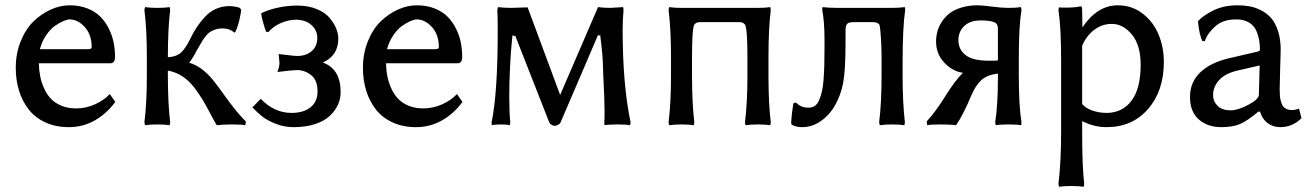

<svg xmlns="http://www.w3.org/2000/svg" viewBox="-20 -467 4987 731"><path d="M131.8 -279.8H314.9Q329.1 -279.8 329.1 -287.1Q329.1 -335.4 302.5 -364.3Q275.9 -393.1 245.1 -393.1Q235.8 -393.1 220.9 -386.7Q206.1 -380.4 188.7 -368.2Q171.4 -356 155.5 -332.5Q139.6 -309.1 131.8 -279.8ZM397.9 -108.9 418.9 -79.1Q386.7 -34.7 341.3 -8.8Q295.9 17.1 242.2 17.1Q192.4 17.1 153.3 -0.7Q114.3 -18.6 89.8 -49.6Q65.4 -80.6 52.7 -121.1Q40 -161.6 40 -209Q40 -263.2 58.6 -309.3Q77.1 -355.5 106.9 -384.8Q136.7 -414.1 172.9 -430.4Q209 -446.8 245.1 -446.8Q283.2 -446.8 313.5 -434.6Q343.8 -422.4 363 -402.6Q382.3 -382.8 395 -356.7Q407.7 -330.6 412.8 -304.2Q418 -277.8 418 -250Q418 -226.1 399.9 -226.1H127.9Q128.4 -199.7 133.1 -176.3Q137.7 -152.8 148.2 -129.9Q158.7 -106.9 174.3 -90.6Q189.9 -74.2 214.6 -64.2Q239.3 -54.2 270 -54.2Q307.6 -54.2 342.3 -70.1Q377 -85.9 397.9 -108.9Z M539.1 -180.2V-250Q539.1 -355.5 529.8 -429.2L532.2 -439.9Q550.8 -437 579.1 -437Q607.4 -437 626 -439.9L627.9 -429.2Q619.1 -356 619.1 -250V-249Q652.3 -251 669.7 -267.3Q687 -283.7 703.1 -316.9Q715.8 -342.8 728.8 -362.8Q741.7 -382.8 760 -402.6Q778.3 -422.4 802 -433.1Q825.7 -443.8 853 -443.8Q870.1 -443.8 891.1 -438L897.9 -431.2Q897.9 -418.5 891.6 -391.8Q885.3 -365.2 876 -345.2L872.1 -342.8Q854.5 -358.9 826.2 -358.9Q812 -358.9 800 -354.7Q788.1 -350.6 780.3 -345.7Q772.5 -340.8 764.2 -330.6Q755.9 -320.3 752 -314Q748 -307.6 740.7 -294.9Q733.4 -282.2 731 -277.8V-278.8Q715.3 -247.1 700.2 -228Q725.1 -221.2 748.3 -203.9Q771.5 -186.5 791.3 -161.9Q811 -137.2 829.1 -111.6Q847.2 -85.9 870.6 -55.9Q894 -25.9 916 -4.9L914.1 9.8Q900.9 6.8 861.8 6.8Q826.2 6.8 805.2 9.8Q796.4 -4.4 780.5 -34.9Q764.6 -65.4 751.2 -87.6Q737.8 -109.9 718.5 -135Q699.2 -160.2 674.1 -176.5Q648.9 -192.9 619.1 -198.2V-180.2Q619.1 -74.2 627.9 -1L626 9.8Q607.4 6.8 579.1 6.8Q550.8 6.8 532.2 9.8L529.8 -1Q539.1 -74.7 539.1 -180.2Z M1108.9 -392.1Q1079.1 -392.1 1050 -379.6Q1021 -367.2 1002 -345.2L992.7 -346.2Q978 -389.6 974.1 -416Q1000 -429.7 1037.4 -437.7Q1074.7 -445.8 1111.8 -445.8Q1153.8 -445.8 1186 -432.4Q1218.3 -418.9 1235.1 -398.7Q1252 -378.4 1260 -358.4Q1268.1 -338.4 1268.1 -320.8Q1268.1 -254.9 1209 -229Q1276.9 -204.6 1276.9 -116.2Q1276.9 -90.8 1266.4 -67.9Q1255.9 -44.9 1235.1 -25.4Q1214.4 -5.9 1179 5.6Q1143.6 17.1 1097.7 17.1Q1062 17.1 1029.5 4.2Q997.1 -8.8 979.2 -22.9Q961.4 -37.1 940.9 -58.1L972.7 -90.8Q1024.4 -37.1 1089.8 -37.1Q1135.7 -37.1 1162.4 -58.6Q1189 -80.1 1189 -119.1Q1189 -161.6 1164.8 -180.9Q1140.6 -200.2 1110.8 -200.2Q1094.7 -200.2 1036.1 -192.9Q1043.9 -212.9 1043.9 -226.1Q1043.9 -233.4 1042.5 -244.1Q1041 -254.9 1041 -261.2Q1045.9 -261.2 1073 -257.6Q1100.1 -253.9 1111.8 -253.9Q1145 -253.9 1166.5 -272.2Q1188 -290.5 1188 -323.2Q1188 -346.7 1174.1 -363Q1160.2 -379.4 1143.3 -385.5Q1126.5 -391.6 1108.9 -392.1Z M1453.6 -279.8H1636.7Q1650.9 -279.8 1650.9 -287.1Q1650.9 -335.4 1624.3 -364.3Q1597.7 -393.1 1566.9 -393.1Q1557.6 -393.1 1542.7 -386.7Q1527.8 -380.4 1510.5 -368.2Q1493.2 -356 1477.3 -332.5Q1461.4 -309.1 1453.6 -279.8ZM1719.7 -108.9 1740.7 -79.1Q1708.5 -34.7 1663.1 -8.8Q1617.7 17.1 1564 17.1Q1514.2 17.1 1475.1 -0.7Q1436 -18.6 1411.6 -49.6Q1387.2 -80.6 1374.5 -121.1Q1361.8 -161.6 1361.8 -209Q1361.8 -263.2 1380.4 -309.3Q1398.9 -355.5 1428.7 -384.8Q1458.5 -414.1 1494.6 -430.4Q1530.8 -446.8 1566.9 -446.8Q1605 -446.8 1635.3 -434.6Q1665.5 -422.4 1684.8 -402.6Q1704.1 -382.8 1716.8 -356.7Q1729.5 -330.6 1734.6 -304.2Q1739.7 -277.8 1739.7 -250Q1739.7 -226.1 1721.7 -226.1H1449.7Q1450.2 -199.7 1454.8 -176.3Q1459.5 -152.8 1470 -129.9Q1480.5 -106.9 1496.1 -90.6Q1511.7 -74.2 1536.4 -64.2Q1561 -54.2 1591.8 -54.2Q1629.4 -54.2 1664.1 -70.1Q1698.7 -85.9 1719.7 -108.9Z M1921.9 -213.9Q1918.9 -150.9 1918.9 -97.2Q1918.9 -38.1 1922.9 -1L1920.9 9.8Q1910.6 6.8 1886.7 6.8Q1877 6.8 1868.4 7.6Q1859.9 8.3 1856 8.8L1852.5 9.8L1851.6 -1Q1875 -112.3 1875 -350.1Q1875 -394.5 1873.5 -430.2L1876 -439.9Q1899.9 -437 1925.8 -437L1988.8 -439L2112.8 -105V-106Q2136.2 -160.6 2184.8 -272.7Q2233.4 -384.8 2256.8 -439.9Q2278.8 -437 2303.7 -437L2352.5 -439.9L2354 -429.2Q2350.6 -389.2 2350.6 -353Q2350.6 -145 2380.9 -1L2378.9 9.8Q2364.7 6.8 2330.6 6.8Q2314.9 6.8 2302.7 7.6Q2290.5 8.3 2286.1 8.8L2281.7 9.8L2280.8 0Q2281.7 -15.1 2281.7 -44.9Q2281.7 -89.4 2276.9 -178.2Q2276.4 -183.1 2275.9 -208.7Q2275.4 -234.4 2272.9 -262.7Q2270.5 -291 2264.6 -337.9V-332H2257.8V-335.9Q2234.4 -280.8 2186.3 -168.9Q2138.2 -57.1 2114.7 -2Q2112.3 4.4 2104.5 8.3Q2096.7 12.2 2091.8 12.2Q2087.4 12.2 2080.3 8.3Q2073.2 4.4 2070.8 -2L1940.9 -333V-329.1L1931.6 -332V-337.9Q1923.8 -263.7 1921.9 -213.9Z M2574.7 -437H2865.7Q2894.5 -437 2912.6 -439.9L2914.6 -429.2Q2905.8 -359.4 2905.8 -250V-180.2Q2905.8 -70.8 2914.6 -1L2912.6 9.8Q2894.5 6.8 2865.7 6.8Q2836.4 6.8 2818.4 9.8L2816.4 -1Q2825.7 -78.6 2825.7 -180.2V-250Q2825.7 -357.4 2816.4 -374V-373Q2810.1 -382.8 2794.4 -382.8H2645.5Q2629.4 -382.8 2623.5 -373V-374Q2614.7 -357.9 2614.7 -250V-180.2Q2614.7 -74.2 2623.5 -1L2621.6 9.8Q2603 6.8 2574.7 6.8Q2546.4 6.8 2527.8 9.8L2525.4 -1Q2534.7 -74.7 2534.7 -180.2V-250Q2534.7 -355.5 2525.4 -429.2L2527.8 -439.9Q2546.4 -437 2574.7 -437Z M3329.6 9.8 3327.1 -1Q3336.4 -74.7 3336.4 -180.2V-250Q3336.4 -280.3 3334 -321.8Q3331.5 -363.3 3328.1 -373Q3321.8 -382.8 3302.2 -382.8H3233.4Q3210.9 -382.8 3205.1 -376Q3199.2 -369.1 3199.2 -350.1V-306.2Q3199.2 -198.2 3190.2 -151.4Q3181.2 -104.5 3158.2 -64Q3137.2 -27.8 3104.2 -5.4Q3071.3 17.1 3034.2 17.1Q3008.8 17.1 2993.2 6.8L2992.2 -2Q2993.7 -32.2 3000.5 -73.2L3009.3 -77.1Q3022.5 -65.4 3033 -61.3Q3043.5 -57.1 3059.6 -57.1Q3072.8 -57.1 3082.8 -64.2Q3092.8 -71.3 3099.1 -86.7Q3105.5 -102.1 3109.6 -120.1Q3113.8 -138.2 3115.7 -166Q3117.7 -193.8 3118.4 -220Q3119.1 -246.1 3119.1 -283.2V-318.8Q3119.1 -384.3 3110.4 -429.2L3111.3 -439.9Q3134.3 -437 3168.5 -437H3373.5Q3388.7 -437 3401.6 -437.7Q3414.6 -438.5 3419.9 -439.5L3425.3 -439.9L3426.3 -429.2Q3416.5 -361.3 3416.5 -230V-180.2Q3416.5 -74.2 3425.3 -1L3423.3 9.8Q3405.3 6.8 3376.5 6.8Q3347.7 6.8 3329.6 9.8Z M3779.3 -236.8V-359.9Q3779.3 -377.9 3762.9 -383.5Q3746.6 -389.2 3712.9 -389.2Q3673.8 -389.2 3651.4 -368.2Q3628.9 -347.2 3628.9 -314Q3628.9 -278.8 3656.2 -257.3Q3683.6 -235.8 3745.1 -235.8Q3769.5 -235.8 3779.3 -236.8ZM3702.1 -446.8Q3719.2 -446.8 3756.6 -441.9Q3793.9 -437 3819.3 -437Q3835 -437 3846.9 -437.7Q3858.9 -438.5 3863.3 -439.5L3867.2 -439.9L3869.1 -429.2Q3858.9 -365.7 3858.9 -250V-178.2Q3858.9 -64 3869.1 -1L3868.2 9.8Q3854.5 6.8 3819.3 6.8Q3804.2 6.8 3792 7.6Q3779.8 8.3 3775.4 8.8L3771 9.8L3769 -1Q3779.3 -67.4 3779.3 -168.9V-187Q3737.8 -181.6 3716.3 -162.1Q3694.8 -142.6 3678.2 -104Q3647.9 -30.8 3620.1 9.8Q3598.6 6.8 3559.1 6.8Q3522 6.8 3510.3 9.8L3508.3 -4.9Q3542.5 -42 3579.1 -100.8Q3615.7 -159.7 3646 -189.9Q3607.4 -194.8 3575.7 -228Q3543.9 -261.2 3543.9 -309.1Q3543.9 -328.1 3548.8 -346.7Q3553.7 -365.2 3565.4 -383.5Q3577.1 -401.9 3594.7 -415.8Q3612.3 -429.7 3640.1 -438.2Q3668 -446.8 3702.1 -446.8Z M4100.1 -293V-70.8Q4113.8 -54.7 4139.6 -45.9Q4165.5 -37.1 4192.9 -37.1Q4252.9 -37.1 4287.8 -83.3Q4322.8 -129.4 4322.8 -220.2Q4322.8 -295.4 4289.3 -335.7Q4255.9 -376 4212.9 -376Q4175.8 -376 4146 -353.3Q4116.2 -330.6 4100.1 -293ZM4235.8 -446.8Q4289.6 -446.8 4330.3 -415.3Q4371.1 -383.8 4391.1 -335.4Q4411.1 -287.1 4411.1 -231Q4411.1 -121.1 4351.1 -52Q4291 17.1 4192.9 17.1Q4145 17.1 4100.1 -5.9V33.2Q4100.1 167.5 4107.9 232.9L4106 244.1Q4087.4 241.2 4059.1 241.2Q4029.8 241.2 4011.7 244.1L4009.8 232.9Q4020 151.4 4020 33.2V-234.9Q4020 -363.8 4009.8 -428.2L4011.7 -439Q4018.6 -438 4037.1 -438Q4073.7 -438 4093.8 -442.9Q4097.7 -442.9 4098.9 -439.5Q4100.1 -436 4100.1 -425.8L4101.1 -358.9V-362.8Q4157.7 -446.8 4235.8 -446.8Z M4775.9 -217.8 4690.9 -198.2Q4643.6 -187 4621.1 -161.6Q4598.6 -136.2 4598.6 -105Q4598.6 -80.6 4616 -63.7Q4633.3 -46.9 4666 -46.9Q4692.9 -46.9 4732.7 -67.9Q4772.5 -88.9 4772.9 -106ZM4775.9 -41H4772V-43Q4730 -7.3 4701.7 4.9Q4673.3 17.1 4629.9 17.1Q4577.6 17.1 4544.2 -12.2Q4510.7 -41.5 4510.7 -98.1Q4510.7 -154.3 4550 -191.7Q4589.4 -229 4658.7 -245.1L4770 -271Q4776.9 -274.4 4776.9 -275.9Q4776.9 -306.6 4770.5 -329.1Q4764.2 -351.6 4755.1 -363.5Q4746.1 -375.5 4732.7 -382.6Q4719.2 -389.6 4708.7 -391.4Q4698.2 -393.1 4685.1 -393.1Q4637.2 -393.1 4607.4 -367.2Q4577.6 -341.3 4566.9 -310.1L4557.6 -311Q4545.9 -334.5 4541 -386.2Q4562.5 -409.7 4601.6 -428.2Q4640.6 -446.8 4690.9 -446.8Q4715.8 -446.8 4737.5 -442.9Q4759.3 -439 4781.7 -427.5Q4804.2 -416 4820.1 -397.7Q4835.9 -379.4 4845.9 -348.4Q4856 -317.4 4856 -276.9Q4856 -273.4 4854 -207.8Q4852.1 -142.1 4852.1 -126Q4852.1 -110.4 4853 -100.3Q4854 -90.3 4858.2 -76.4Q4862.3 -62.5 4872.6 -55.2Q4882.8 -47.9 4898.9 -47.9Q4910.2 -47.9 4925.8 -53.2L4935.1 -17.1Q4900.9 17.1 4854 17.1Q4826.2 17.1 4805.4 1Q4784.7 -15.1 4775.9 -45.9Z"/></svg>

Font: Linear Smooth Low Contrast
Style: Regular
Weight: 500
Designer: Philipp H. Poll, Flanker
Foundry: Philipp H. Poll, reworked by Flanker
Version: Version 1.010 | FøM Fix